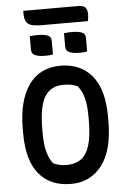

<svg xmlns="http://www.w3.org/2000/svg" viewBox="-68 -1129 787 1197"><g transform="rotate(-5 325.0 -530.5)"><path d="M325 -720Q450 -720 521.5 -634.5Q593 -549 593 -378V-350Q593 -166 520.5 -73Q448 20 328 20Q198 20 127.5 -65.5Q57 -151 57 -320V-348Q57 -524 126 -622Q195 -720 325 -720ZM178 -313Q178 -236 192 -189Q206 -142 228 -117Q248 -109 267 -104.5Q286 -100 311 -100Q363 -100 399 -124.5Q435 -149 453.5 -208Q472 -267 472 -370V-385Q472 -456 460.5 -503Q449 -550 421 -583Q398 -593 378 -596.5Q358 -600 332 -600Q254 -600 216 -538.5Q178 -477 178 -334ZM151 -920Q164 -922 178.5 -922.5Q193 -923 205 -923Q235 -923 260 -915Q285 -907 285 -878V-794Q272 -791 257.5 -790.5Q243 -790 230 -790Q201 -790 176 -799Q151 -808 151 -836ZM365 -920Q378 -922 392.5 -922.5Q407 -923 419 -923Q449 -923 474 -915Q499 -907 499 -878V-794Q486 -791 471.5 -790.5Q457 -790 444 -790Q415 -790 390 -799Q365 -808 365 -836ZM124 -1081H467Q500 -1081 512.5 -1067.5Q525 -1054 525 -1022Q525 -1012 523.5 -1001Q522 -990 520 -982H234Q188 -982 164.5 -990Q141 -998 132.5 -1016.5Q124 -1035 124 -1065Z"/></g></svg>

Font: Recursive Sn Csl St SmB
Style: Regular
Weight: 600
Version: Version 1.079;hotconv 1.0.112;makeotfexe 2.5.65598; ttfautoh